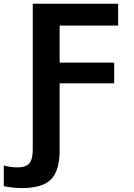

<svg xmlns="http://www.w3.org/2000/svg" viewBox="-90 -750 697 997"><path d="M80.1 -730.5H523.4V-617.2H219.7V-424.8H502.9V-317.4H219.7V30.3Q219.7 136.7 174.8 181.6Q129.9 226.6 25.4 226.6Q-23.4 226.6 -70.3 216.8V109.4Q-36.1 119.1 1 119.1Q43.9 119.1 62 98.6Q80.1 78.1 80.1 26.4Z"/></svg>

Font: Mgen+ 1c bold
Style: Bold
Weight: 700
Designer: [Source Han Sans]
Ryoko NISHIZUKA  (kana & ideographs); Paul D. Hunt (Latin, Greek & Cyrillic); Wenlong ZHANG  (bopomofo
Version: Version 1.059.20150602